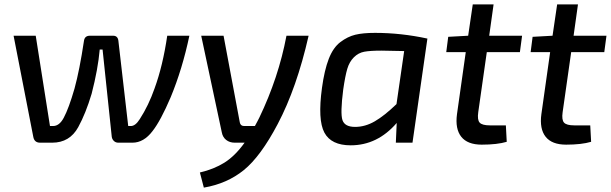

<svg xmlns="http://www.w3.org/2000/svg" viewBox="-20 -651 2787 876"><path d="M208 -76H222Q251 -76 271 -114Q294 -157 320 -247Q343 -331 363 -464Q366 -488 390 -488H496Q517 -488 520 -466L565 -76H577Q598 -76 618 -108Q658 -170 685 -247Q723 -351 743 -488H844Q812 -336 759 -208Q713 -100 676 -53Q636 0 584 0H520Q508 0 500 -7.5Q492 -15 490 -26L448 -425H435Q427 -335 398 -223Q371 -133 337 -71Q298 0 218 0H163Q137 0 132 -26L42 -488H143Z M1287 -488H1388Q1334 -250 1247 -85Q1169 63 1092.5 125Q1016 187 910 205L892 136Q956 121 1004 91Q1052 61 1096 0H1051Q1028 0 1012 -12.5Q996 -25 992 -47L898 -488H1000L1074 -93Q1077 -76 1094 -76H1143Q1147 -83 1154 -96.5Q1161 -110 1163 -114Q1251 -297 1287 -488Z M1862 0H1786L1790 -90Q1702 12 1580 12Q1491 12 1460 -46Q1429 -104 1449 -250Q1460 -331 1480 -382.5Q1500 -434 1533 -459Q1566 -484 1601 -492.5Q1636 -501 1691 -501Q1810 -501 1930 -475ZM1789 -176 1824 -418Q1732 -420 1721 -420Q1669 -420 1642 -415Q1615 -410 1594.5 -389.5Q1574 -369 1564.5 -337Q1555 -305 1546 -243Q1532 -134 1542.5 -103Q1553 -72 1600 -72Q1646 -72 1690 -97.5Q1734 -123 1789 -176Z M2201 -413 2162 -139Q2157 -104 2168.5 -91.5Q2180 -79 2215 -79H2288L2292 -4Q2248 9 2178 9Q2113 9 2084.5 -27Q2056 -63 2065 -130L2105 -413H2016L2025 -483L2116 -488L2137 -631H2232L2212 -488H2362L2352 -413Z M2586 -413 2547 -139Q2542 -104 2553.5 -91.5Q2565 -79 2600 -79H2673L2677 -4Q2633 9 2563 9Q2498 9 2469.5 -27Q2441 -63 2450 -130L2490 -413H2401L2410 -483L2501 -488L2522 -631H2617L2597 -488H2747L2737 -413Z"/></svg>

Font: Exo 2.0 Medium
Style: Italic
Weight: 500
Italic angle: -8°
Designer: Natanael Gama
Version: Version 1.001;PS 001.001;hotconv 1.0.70;makeotf.lib2.5.58329